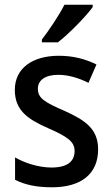

<svg xmlns="http://www.w3.org/2000/svg" viewBox="-20 -786 476 816"><path d="M374 -756V-766H254C231 -721 191 -661 158 -618V-606H226C273 -642 347 -718 374 -756ZM397 -151C397 -237 344 -274 256 -314C168 -352 141 -369 141 -409C141 -445 172 -468 228 -468C271 -468 316 -454 356 -434L390 -512C341 -536 290 -549 230 -549C118 -549 43 -496 43 -404C43 -318 96 -280 185 -241C273 -203 297 -181 297 -144C297 -100 266 -74 199 -74C145 -74 85 -93 44 -117V-22C85 -1 134 10 201 10C325 10 397 -47 397 -151Z"/></svg>

Font: Noto Sans Lao SemiCondensed Medium
Style: Regular
Weight: 500
Width: 4
Designer: Monotype Design Team
Foundry: Monotype Imaging Inc.
Version: Version 2.003